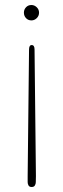

<svg xmlns="http://www.w3.org/2000/svg" viewBox="-20 -584 250 767"><path d="M106.5 163Q97.5 163 94 157Q90.5 151 90.5 143.5V119.5L96 -385.5Q96 -404 106.5 -404Q118 -404 118 -386.5L123.5 119.5Q123.5 126.5 123.2 133.2Q123 140 123 143.5Q123 151 119.2 157Q115.5 163 106.5 163ZM105.5 -564Q117.5 -564 126.8 -555Q136 -546 136 -533.5Q136 -520.5 126.8 -511.5Q117.5 -502.5 105.5 -502.5Q92.5 -502.5 84 -511.5Q75.5 -520.5 75.5 -533.5Q75.5 -546 84 -555Q92.5 -564 105.5 -564Z"/></svg>

Font: Fraunces 144pt SuperSoft Thin
Style: Regular
Weight: 100
Version: Version 1.000;[0bf87f6ff]